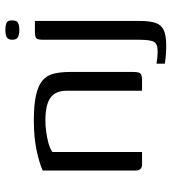

<svg xmlns="http://www.w3.org/2000/svg" viewBox="18 -567 639 715"><g transform="rotate(-90 337.5 -209.5)"><path d="M83 0Q60 0 60 -24V-370Q89 -383 136.5 -393Q184 -403 246 -403Q304 -403 340 -395Q376 -387 395 -371Q414 -355 420.5 -329.5Q427 -304 427 -268V-30Q427 -19 424.5 -12Q422 -5 415.5 -2.5Q409 0 396 0H357V-282Q357 -322 331 -341Q305 -360 246 -360Q227 -360 204.5 -357Q182 -354 162 -348.5Q142 -343 129 -334V0ZM526 90Q502 90 483 88Q464 86 458 85V54Q463 55 478 56.5Q493 58 503 58Q533 58 540 43Q547 28 547 -12V-370Q547 -381 549 -387.5Q551 -394 557 -396.5Q563 -399 575 -399H617V-8Q617 28 610 49.5Q603 71 583.5 80.5Q564 90 526 90ZM584 -457Q567 -457 557 -462Q547 -467 547 -483Q547 -499 556.5 -504Q566 -509 583 -509Q602 -509 611 -504Q620 -499 619 -483Q619 -467 610 -462Q601 -457 584 -457Z"/></g></svg>

Font: Genos Thin
Style: Regular
Weight: 400
Version: Version 1.010